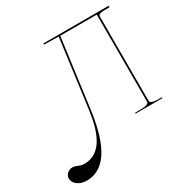

<svg xmlns="http://www.w3.org/2000/svg" viewBox="-456 -942 1324 1365"><g transform="rotate(-30 206.0 -260.0)"><path d="M86 -760V-750H105C162 -750 188 -747.5 202.5 -747.5H205L131 -190.5C109.5 -27 58 127.5 -88 127.5C-128.5 127.5 -144.5 106 -175.5 106C-209.5 106 -237.5 131.5 -237.5 163C-237.5 205 -191.5 239.5 -134.5 239.5C46 239.5 113.5 34.5 143.5 -190.5L217.5 -747.5H517.5V-35C517.5 -20.5 511 -7.5 442.5 -7.5H405V0H625V-7.5H605C536.5 -7.5 530 -20.5 530 -35V-722.5C530 -741 544 -747.5 582.5 -747.5H622V-760Z"/></g></svg>

Font: ZnikomitNo24
Style: Regular
Weight: 500
Designer: gluk
Foundry: gluk
Version: Version 0.55